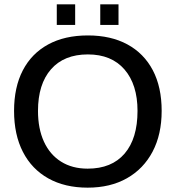

<svg xmlns="http://www.w3.org/2000/svg" viewBox="-20 -863 818 893"><path d="M731.9 -347.2Q731.9 -237.8 689.7 -157.7Q647.5 -77.6 570.3 -33.9Q493.2 9.8 387.7 9.8Q281.7 9.8 204.8 -33.2Q127.9 -76.2 86.7 -156.2Q45.4 -236.3 45.4 -347.2Q45.4 -457.5 86.2 -535.9Q127 -614.3 203.9 -656.2Q280.8 -698.2 388.7 -698.2Q495.6 -698.2 572.5 -656.5Q649.4 -614.7 690.7 -536.4Q731.9 -458 731.9 -347.2ZM619.6 -347.2Q619.6 -469.7 559.1 -539.8Q498.5 -609.9 388.7 -609.9Q277.8 -609.9 217.3 -540.8Q156.7 -471.7 156.7 -347.2Q156.7 -264.6 184.3 -204.3Q211.9 -144 263.9 -111.3Q315.9 -78.6 387.7 -78.6Q499.5 -78.6 559.6 -148.7Q619.6 -218.8 619.6 -347.2ZM531.2 -842.8V-747.1H446.3V-842.8ZM329.6 -842.8V-747.1H244.1V-842.8Z"/></svg>

Font: Arimo Medium
Style: Regular
Weight: 500
Designer: Steve Matteson
Foundry: Monotype Imaging Inc.
Version: Version 1.33